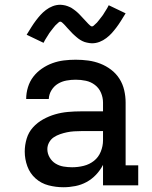

<svg xmlns="http://www.w3.org/2000/svg" viewBox="-20 -779 640 807"><path d="M246 8Q215 8 184 0Q153 -8 129.5 -29Q106 -50 95 -80Q84 -110 84 -142Q84 -169 92 -196Q100 -223 118.5 -243.5Q137 -264 161.5 -277.5Q186 -291 212 -298.5Q238 -306 265.5 -308.5Q293 -311 321 -311H413V-348Q413 -369 404.5 -389Q396 -409 379 -422Q362 -435 341 -439.5Q320 -444 298 -444Q279 -444 259.5 -440.5Q240 -437 223.5 -427Q207 -417 196.5 -400Q186 -383 185 -363H90Q90 -388 97.5 -412.5Q105 -437 120 -456.5Q135 -476 156 -490.5Q177 -505 200.5 -513.5Q224 -522 248.5 -525Q273 -528 298 -528Q325 -528 351 -524.5Q377 -521 401.5 -511.5Q426 -502 447 -486Q468 -470 482 -448Q496 -426 502 -400Q508 -374 508 -348V-84H561V0H413V-86Q401 -63 383.5 -44.5Q366 -26 344 -14Q322 -2 297 3Q272 8 246 8ZM283 -76Q308 -76 332 -82Q356 -88 375 -103Q394 -118 403.5 -141.5Q413 -165 413 -189V-228H321Q306 -228 291 -227Q276 -226 261.5 -223Q247 -220 232.5 -215Q218 -210 206 -202Q194 -194 186.5 -180.5Q179 -167 179 -152Q179 -134 188.5 -117.5Q198 -101 213.5 -91.5Q229 -82 247 -79Q265 -76 283 -76ZM366 -597Q361 -597 355.5 -598Q350 -599 345 -600Q340 -601 335.5 -602.5Q331 -604 326 -606.5Q321 -609 317 -611.5Q313 -614 309 -617Q305 -620 300.5 -624Q296 -628 292 -631.5Q288 -635 284.5 -638.5Q281 -642 277.5 -646Q274 -650 270.5 -653.5Q267 -657 263 -661.5Q259 -666 255.5 -670Q252 -674 249 -677Q246 -680 241.5 -684Q237 -688 234 -688Q229 -688 226.5 -685Q224 -682 219.5 -678.5Q215 -675 212.5 -672Q210 -669 208 -666.5Q206 -664 203.5 -661Q201 -658 198.5 -654.5Q196 -651 193 -647.5Q190 -644 187 -639.5Q184 -635 181.5 -630.5Q179 -626 175.5 -621Q172 -616 169 -610.5Q166 -605 163 -599L92 -633Q103 -651 112.5 -666Q122 -681 131.5 -693.5Q141 -706 150.5 -716.5Q160 -727 173 -737Q186 -747 201.5 -753Q217 -759 234 -759Q239 -759 244.5 -758Q250 -757 255 -756Q260 -755 264.5 -753Q269 -751 274 -749Q279 -747 283 -744Q287 -741 291 -738.5Q295 -736 299.5 -732Q304 -728 308 -724.5Q312 -721 315.5 -717Q319 -713 322.5 -709.5Q326 -706 329.5 -702Q333 -698 337 -694Q341 -690 344.5 -686Q348 -682 351 -679Q354 -676 358.5 -672Q363 -668 366 -668Q371 -668 373.5 -671Q376 -674 380.5 -677.5Q385 -681 387.5 -684Q390 -687 392 -689.5Q394 -692 396.5 -695Q399 -698 401.5 -701.5Q404 -705 407 -708.5Q410 -712 413 -716.5Q416 -721 418.5 -725.5Q421 -730 424.5 -735Q428 -740 431 -745.5Q434 -751 437 -757L508 -723Q497 -705 487.5 -690Q478 -675 468.5 -662.5Q459 -650 449.5 -639.5Q440 -629 427 -619Q414 -609 398.5 -603Q383 -597 366 -597Z"/></svg>

Font: Iosevka Etoile Medium
Style: Regular
Weight: 500
Designer: Belleve Invis
Foundry: Belleve Invis
Version: Version 22.1.2; ttfautohint (v1.8.4)